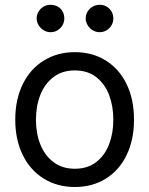

<svg xmlns="http://www.w3.org/2000/svg" viewBox="-20 -749 607 780"><path d="M157.7 -23.4C194.5 -0.7 236.7 10.7 284.2 10.7C331.7 10.7 373.7 -0.7 410.2 -23.4C446.6 -46.2 474.8 -78.3 494.6 -119.6C514.5 -161 524.4 -208.7 524.4 -262.7C524.4 -317.4 514.5 -365.4 494.6 -406.7C474.8 -448.1 446.6 -480.1 410.2 -502.9C373.7 -525.7 331.7 -537.1 284.2 -537.1C236.7 -537.1 194.5 -525.7 157.7 -502.9C120.9 -480.1 92.4 -448.1 72.3 -406.7C52.1 -365.4 42 -317.4 42 -262.7C42 -208.7 52.1 -161 72.3 -119.6C92.4 -78.3 120.9 -46.2 157.7 -23.4ZM371.1 -90.8C347.7 -72.6 318.7 -63.5 284.2 -63.5C249.7 -63.5 220.5 -72.6 196.8 -90.8C173 -109 155.3 -133.1 143.6 -163.1C131.8 -193 126 -226.2 126 -262.7C126 -299.2 131.8 -332.5 143.6 -362.8C155.3 -393.1 173 -417.3 196.8 -435.5C220.5 -453.8 249.7 -462.9 284.2 -462.9C318.7 -462.9 347.7 -453.8 371.1 -435.5C394.5 -417.3 411.9 -393.1 423.3 -362.8C434.7 -332.5 440.4 -299.2 440.4 -262.7C440.4 -226.2 434.7 -193 423.3 -163.1C411.9 -133.1 394.5 -109 371.1 -90.8ZM157.7 -626C166.5 -620.8 175.5 -618.2 184.6 -618.2C195.6 -618.2 205.4 -620.8 213.9 -626C222.3 -631.2 229 -638 233.9 -646.5C238.8 -654.9 241.2 -664.1 241.2 -673.8C241.2 -684.9 238.8 -694.7 233.9 -703.1C229 -711.6 222.3 -718.1 213.9 -722.7C205.4 -727.2 195.6 -729.5 184.6 -729.5C174.8 -729.5 165.7 -727.1 157.2 -722.2C148.8 -717.3 141.9 -710.6 136.7 -702.1C131.5 -693.7 128.9 -684.2 128.9 -673.8C128.9 -664.7 131.5 -655.8 136.7 -647C141.9 -638.2 148.9 -631.2 157.7 -626ZM356.9 -626C365.7 -620.8 375 -618.2 384.8 -618.2C395.2 -618.2 404.6 -620.8 413.1 -626C421.5 -631.2 428.2 -638 433.1 -646.5C438 -654.9 440.4 -664.1 440.4 -673.8C440.4 -684.2 438 -693.7 433.1 -702.1C428.2 -710.6 421.5 -717.3 413.1 -722.2C404.6 -727.1 395.2 -729.5 384.8 -729.5C375 -729.5 365.7 -727.1 356.9 -722.2C348.1 -717.3 341.1 -710.6 335.9 -702.1C330.7 -693.7 328.1 -684.2 328.1 -673.8C328.1 -664.7 330.7 -655.8 335.9 -647C341.1 -638.2 348.1 -631.2 356.9 -626Z"/></svg>

Font: Pretendard Variable
Style: Regular
Weight: 400
Designer: Base glyphs from Inter by Rasmus Andersson; Hangeul glyphs from Noto Sans CJK(Source Han Sans) by Jang Soo-young and Kan
Foundry: Kil Hyung-jin
Version: Version 1.309;Glyphs 3.2 (3225)